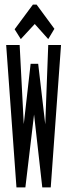

<svg xmlns="http://www.w3.org/2000/svg" viewBox="-20 -820 290 840"><path d="M52 0 7 -623H66L84 -277L114 -541H147L178 -276L191 -623H247L202 0H165L129 -319L91 0ZM71 -649 44 -692 124 -800H140L218 -694L191 -649L132 -715Z"/></svg>

Font: Inconsolata UltraCondensed Bold
Style: Regular
Weight: 700
Width: 1
Monospace: yes
Designer: Raph Levien, Cyreal, Brenton Simpson
Foundry: Raph Levien, Cyreal, Google
Version: Version 3.001; ttfautohint (v1.8.2.53-6de2)